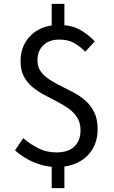

<svg xmlns="http://www.w3.org/2000/svg" viewBox="-20 -856 595 999"><path d="M273 13Q233 13 193.5 1.5Q154 -10 119 -30Q84 -50 58 -74L101 -137Q137 -106 179.5 -84.5Q222 -63 273 -63Q336 -63 367.5 -94Q399 -125 399 -178Q399 -217 382 -244Q365 -271 337 -291Q309 -311 276 -328Q243 -345 210 -362.5Q177 -380 149 -403Q121 -426 104 -458.5Q87 -491 87 -537Q87 -594 112.5 -636.5Q138 -679 182.5 -702.5Q227 -726 285 -726Q352 -726 395.5 -701.5Q439 -677 473 -641L424 -587Q393 -617 363.5 -633.5Q334 -650 288 -650Q236 -650 205.5 -620.5Q175 -591 175 -542Q175 -507 192.5 -483.5Q210 -460 237.5 -442Q265 -424 298 -408Q331 -392 364.5 -374Q398 -356 425.5 -331.5Q453 -307 470.5 -271.5Q488 -236 488 -184Q488 -125 461.5 -80.5Q435 -36 387 -11.5Q339 13 273 13ZM249 123V-19H315V123ZM249 -692V-836H315V-692Z"/></svg>

Font: Noto Sans JP Thin
Style: Regular
Weight: 400
Version: Version 2.004-H2;hotconv 1.0.118;makeotfexe 2.5.65603